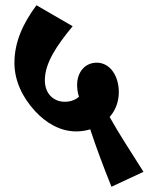

<svg xmlns="http://www.w3.org/2000/svg" viewBox="-20 -666 567 732"><path d="M271 -165C290 -165 308 -168 324 -173C347 -103 374 -31 405 46L527 -11C468 -104 434 -156 398 -220C421 -246 433 -279 433 -315C433 -376 400 -427 349 -427C303 -427 274 -390 274 -342C274 -328 276 -313 281 -297C267 -285 249 -278 227 -278C185 -278 151 -308 151 -360C151 -425 195 -491 257 -566L119 -646C67 -576 35 -505 35 -426C35 -358 66 -294 114 -242C156 -197 209 -165 271 -165Z"/></svg>

Font: Noto Serif Devanagari Condensed Black
Style: Regular
Weight: 900
Width: 3
Designer: Universal Thirst, Indian Type Foundry and the Monotype Design Team
Foundry: Monotype Imaging Inc.
Version: Version 2.004